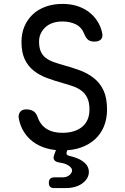

<svg xmlns="http://www.w3.org/2000/svg" viewBox="-20 -760 640 983"><path d="M412 -585Q398 -621 368 -635.5Q338 -650 300 -650Q244 -650 212 -620Q180 -590 180 -547Q180 -516 189 -496Q198 -476 214.5 -463.5Q231 -451 253 -443Q275 -435 300 -428Q348 -415 389.5 -399.5Q431 -384 462 -359Q493 -334 510.5 -296Q528 -258 528 -199Q528 -151 512 -112.5Q496 -74 466.5 -47Q437 -20 395 -5Q353 10 300 10Q255 10 217 -1Q179 -12 150 -33.5Q121 -55 102 -85.5Q83 -116 76 -155Q73 -174 83 -187Q93 -200 114 -200Q134 -200 149 -192Q164 -184 172 -162Q186 -121 218 -100.5Q250 -80 300 -80Q332 -80 357.5 -88Q383 -96 401 -111Q419 -126 428.5 -148Q438 -170 438 -199Q438 -235 427.5 -257.5Q417 -280 398.5 -294.5Q380 -309 354.5 -318Q329 -327 300 -335Q257 -347 218.5 -361.5Q180 -376 151.5 -399Q123 -422 106.5 -457Q90 -492 90 -545Q90 -589 105 -624.5Q120 -660 147.5 -686Q175 -712 214 -726Q253 -740 300 -740Q340 -740 374 -729.5Q408 -719 434 -699.5Q460 -680 478 -652.5Q496 -625 503 -592Q508 -571 497.5 -559Q487 -547 463 -547Q443 -547 431.5 -556Q420 -565 412 -585ZM258 203Q244 203 237 196.5Q230 190 230 176Q230 162 237 155Q244 148 258 148H300Q322 148 335.5 136.5Q349 125 349 112Q348 95 321 82Q306 75 284 72Q264 69 257.5 59Q251 49 258 31L279 -26H336L322 16Q319 25 322 30.5Q325 36 335 38Q352 42 369 48Q397 58 416 76Q435 94 435 120Q435 154 402 178.5Q369 203 315 203Z"/></svg>

Font: Maple Mono
Style: Regular
Weight: 400
Monospace: yes
Designer: subframe7536
Version: Version 7.300